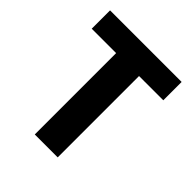

<svg xmlns="http://www.w3.org/2000/svg" viewBox="-187 -796 918 918"><g transform="rotate(45 272.0 -337.0)"><path d="M514 -550H350V0H195V-550H30V-674H514Z"/></g></svg>

Font: Hind Vadodara
Style: Bold
Weight: 700
Designer: Hitesh Malaviya
Foundry: Indian Type Foundry
Version: Version 0.702;PS 1.0;hotconv 1.0.81;makeotf.lib2.5.63406